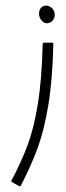

<svg xmlns="http://www.w3.org/2000/svg" viewBox="-20 -187 235 684"><path d="M175 -135Q175 -148 165.5 -157.5Q156 -167 145 -167Q133 -167 126 -159Q119 -151 119 -139Q119 -124 129.5 -112.5Q140 -101 154 -105Q164 -108 169.5 -116.5Q175 -125 175 -135ZM137 -35H165Q170 -35 170 -30Q167 99 152 188.5Q137 278 114 340.5Q91 403 55 473Q54 475 52 476Q50 477 48 476L23 462Q20 460 20 458Q56 390 78.5 329.5Q101 269 115 182.5Q129 96 132 -30Q132 -32 133.5 -33.5Q135 -35 137 -35Z"/></svg>

Font: Vibes
Style: Regular
Weight: 400
Designer: AbdElmomen Kadhim
Version: Version 1.100